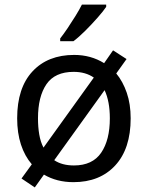

<svg xmlns="http://www.w3.org/2000/svg" viewBox="-20 -786 645 839"><path d="M551 -269Q551 -136 483.5 -63Q416 10 301 10Q228 10 172 -23L132 33L74 -6L119 -68Q88 -104 71.5 -154.5Q55 -205 55 -269Q55 -402 122 -474Q189 -546 304 -546Q377 -546 435 -510L474 -566L533 -528L488 -465Q517 -430 534 -380.5Q551 -331 551 -269ZM146 -269Q146 -231 151.5 -198.5Q157 -166 170 -141L390 -447Q354 -472 302 -472Q220 -472 183 -418Q146 -364 146 -269ZM460 -269Q460 -343 437 -392L217 -86Q251 -63 303 -63Q384 -63 422 -118.5Q460 -174 460 -269ZM444 -766V-756Q432 -738 407 -709.5Q382 -681 353.5 -652.5Q325 -624 301 -606H243V-618Q258 -637 275.5 -663Q293 -689 310 -716.5Q327 -744 338 -766Z"/></svg>

Font: Noto Sans IKEA
Style: Regular
Weight: 400
Designer: Monotype Design Team
Foundry: Monotype Imaging Inc.
Version: Version 2.001